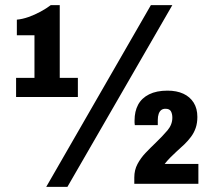

<svg xmlns="http://www.w3.org/2000/svg" viewBox="-20 -720 856 752"><path d="M161 12 571 -700H655L244 12ZM506 0V-25Q506 -54 518.5 -77.5Q531 -101 550 -121Q569 -141 589 -160Q617 -187 636 -209.5Q655 -232 655 -259Q655 -274 649.5 -284Q644 -294 628 -294Q618 -294 611.5 -289Q605 -284 601.5 -274Q598 -264 598 -250V-230H508Q507 -235 507 -239.5Q507 -244 507 -248Q507 -284 521 -310Q535 -336 564 -350.5Q593 -365 636 -365Q672 -365 698 -353Q724 -341 738.5 -318Q753 -295 753 -262Q753 -238 746.5 -219Q740 -200 728 -184Q716 -168 702 -154.5Q688 -141 672 -127Q660 -116 648 -104Q636 -92 625 -78H757V0ZM43 -340V-415H115V-582H46V-643Q68 -645 92 -653.5Q116 -662 139 -674.5Q162 -687 179 -700H214V-415H285V-340Z"/></svg>

Font: Archivo Condensed Black
Style: Regular
Weight: 900
Width: 3
Designer: Hector Gatti
Foundry: Omnibus-Type
Version: Version 2.001